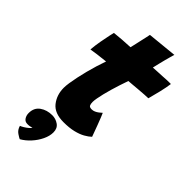

<svg xmlns="http://www.w3.org/2000/svg" viewBox="-304 -785 1133 1133"><g transform="rotate(45 262.5 -218.5)"><path d="M124.5 280Q118 277.5 97.5 264Q77 250.5 69.5 223.5Q78.5 220.5 91.5 212.5Q104.5 204.5 115.2 195.5Q126 186.5 127.5 181.5Q128.5 179.5 128.5 178Q123 181.5 114.5 183.2Q106 185 93.5 185Q73 185 62.8 169.5Q52.5 154 52.5 133.5Q52.5 89 84.5 66.5Q116.5 44 160.5 44Q189.5 44 213.2 60.5Q237 77 237 111Q237 141.5 221.2 174.2Q205.5 207 180 235Q154.5 263 124.5 280ZM416.5 -32Q401.5 -17.5 377.5 -4Q353.5 9.5 318.5 18Q283.5 26.5 236 26.5Q161 26.5 127.2 -16.2Q93.5 -59 93.5 -118.5Q93.5 -134.5 97.2 -160Q101 -185.5 107.5 -216.2Q114 -247 122.5 -280Q131 -313 140.8 -345Q150.5 -377 160.5 -404.5Q127 -401 93.5 -396.8Q60 -392.5 45 -389.5Q48 -425.5 54.5 -462Q61 -498.5 66.8 -524.8Q72.5 -551 74 -556.5Q105 -560 135.8 -562.2Q166.5 -564.5 203 -566Q207 -583.5 211.2 -601.5Q215.5 -619.5 219 -636.5Q223 -653.5 226.8 -671.2Q230.5 -689 232.5 -698.5L418 -717Q417 -714 414.2 -704.8Q411.5 -695.5 407.8 -681.8Q404 -668 399.5 -651Q395.5 -635.5 390.8 -616Q386 -596.5 381 -574.5Q398.5 -575.5 421 -576.8Q443.5 -578 456.5 -578.5Q476.5 -580 490.2 -580.5Q504 -581 512.8 -581Q521.5 -581 525 -581Q521 -550.5 510.8 -506.8Q500.5 -463 490.5 -427.5Q485.5 -427.5 458.2 -426Q431 -424.5 406 -422Q389.5 -420.5 370 -418.8Q350.5 -417 335 -416Q326 -390.5 317 -363Q308 -335.5 300 -308Q292 -280.5 286 -255.8Q280 -231 276.5 -211.2Q273 -191.5 273 -179Q273 -162.5 277.8 -153.5Q282.5 -144.5 300 -144.5Q312 -144.5 323 -149.5Q334 -154.5 343.5 -161.8Q353 -169 361 -176.5Q364 -171 372.2 -150.2Q380.5 -129.5 390 -104Q399.5 -78.5 407 -58Q414.5 -37.5 416.5 -32Z"/></g></svg>

Font: Grandstander Thin Black
Style: Italic
Weight: 900
Italic angle: -15°
Version: Version 1.200